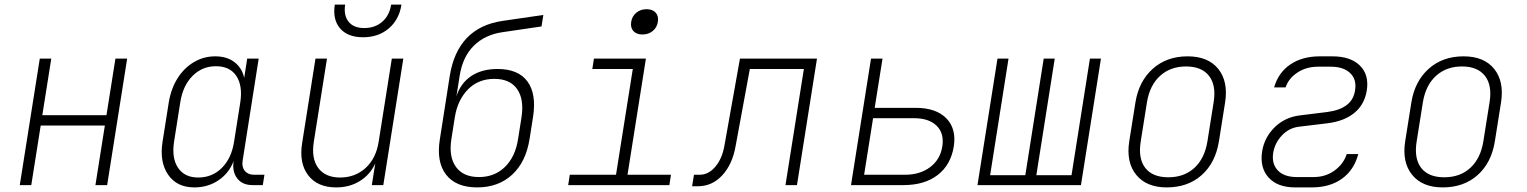

<svg xmlns="http://www.w3.org/2000/svg" viewBox="-20 -805 6640 835"><path d="M66 0 153 -550H203L164 -304H443L482 -550H533L446 0H395L436 -259H157L116 0Z M825 10Q749 10 711 -45.5Q673 -101 687 -189L714 -360Q724 -420 752.5 -465Q781 -510 823.5 -535Q866 -560 916 -560Q967 -560 1000 -534.5Q1033 -509 1042 -466L1055 -550H1105L1035 -105Q1031 -78 1045 -61.5Q1059 -45 1085 -45H1130L1123 0H1078Q1034 0 1011.5 -29.5Q989 -59 996 -105Q977 -53 931 -21.5Q885 10 825 10ZM842 -33Q903 -33 945 -75Q987 -117 998 -189L1025 -360Q1036 -432 1008 -474.5Q980 -517 919 -517Q859 -517 817 -474.5Q775 -432 764 -360L737 -189Q726 -117 754.5 -75Q783 -33 842 -33Z M1442 10Q1361 10 1320.5 -42.5Q1280 -95 1294 -183L1352 -550H1402L1345 -190Q1333 -116 1364 -74.5Q1395 -33 1459 -33Q1525 -33 1570.5 -75Q1616 -117 1627 -190L1684 -550H1734L1647 0H1597L1612 -94Q1590 -46 1545.5 -18Q1501 10 1442 10ZM1559 -643Q1492 -643 1459 -681.5Q1426 -720 1436 -785H1481Q1474 -738 1496 -710.5Q1518 -683 1564 -683Q1611 -683 1642.5 -710.5Q1674 -738 1681 -785H1726Q1716 -720 1671 -681.5Q1626 -643 1559 -643Z M2055 10Q1963 10 1920 -45.5Q1877 -101 1893 -200L1936 -475Q1970 -685 2165 -714L2343 -740L2335 -690L2165 -665Q2089 -654 2040.5 -606Q1992 -558 1979 -475L1965 -386Q1983 -443 2029 -474Q2075 -505 2144 -505Q2234 -505 2274 -450.5Q2314 -396 2298 -295L2283 -200Q2267 -100 2207 -45Q2147 10 2055 10ZM2063 -35Q2131 -35 2176 -79Q2221 -123 2233 -200L2248 -295Q2260 -373 2229 -417.5Q2198 -462 2130 -462Q2060 -462 2015 -416Q1970 -370 1958 -295L1943 -200Q1931 -123 1963 -79Q1995 -35 2063 -35Z M2451 0 2458 -45H2659L2732 -505H2556L2563 -550H2789L2709 -45H2898L2891 0ZM2774 -655Q2748 -655 2734.5 -670Q2721 -685 2725 -710Q2729 -735 2747.5 -750Q2766 -765 2792 -765Q2818 -765 2831.5 -750Q2845 -735 2841 -710Q2837 -685 2818.5 -670Q2800 -655 2774 -655Z M2990 5 2998 -45H3023Q3061 -45 3090.5 -79.5Q3120 -114 3130 -169L3198 -550H3533L3446 0H3396L3476 -505H3241L3179 -169Q3165 -90 3121 -42.5Q3077 5 3015 5Z M3681 0 3768 -550H3818L3784 -336H3962Q4051 -336 4095.5 -290.5Q4140 -245 4128 -168Q4115 -88 4058 -44Q4001 0 3909 0ZM3738 -45H3916Q3981 -45 4025 -78Q4069 -111 4078 -168Q4087 -225 4053.5 -258Q4020 -291 3955 -291H3777Z M4231 0 4318 -550H4366L4286 -43H4439L4519 -550H4567L4487 -43H4640L4720 -550H4768L4681 0Z M5054 10Q4966 10 4921.5 -44.5Q4877 -99 4891 -190L4918 -360Q4933 -452 4993.5 -506Q5054 -560 5145 -560Q5234 -560 5278 -505.5Q5322 -451 5308 -360L5281 -190Q5266 -97 5206 -43.5Q5146 10 5054 10ZM5061 -34Q5130 -34 5174.5 -75Q5219 -116 5231 -190L5258 -360Q5270 -434 5238 -475Q5206 -516 5138 -516Q5070 -516 5025 -475Q4980 -434 4968 -360L4941 -190Q4929 -116 4960.5 -75Q4992 -34 5061 -34Z M5685 10H5612Q5536 10 5497 -33Q5458 -76 5469 -147Q5479 -208 5523.5 -251.5Q5568 -295 5632 -303L5753 -318Q5806 -325 5836.5 -348Q5867 -371 5873 -412Q5881 -459 5852 -487Q5823 -515 5767 -515H5713Q5661 -515 5622.5 -489.5Q5584 -464 5571 -425H5521Q5540 -490 5592 -525Q5644 -560 5720 -560H5774Q5854 -560 5894.5 -519.5Q5935 -479 5924 -411Q5914 -350 5870 -314Q5826 -278 5754 -269L5630 -254Q5586 -249 5555 -216Q5524 -183 5517 -140Q5510 -92 5537.5 -63.5Q5565 -35 5620 -35H5693Q5745 -35 5784 -63.5Q5823 -92 5837 -135H5887Q5869 -66 5816.5 -28Q5764 10 5685 10Z M6254 10Q6166 10 6121.5 -44.5Q6077 -99 6091 -190L6118 -360Q6133 -452 6193.5 -506Q6254 -560 6345 -560Q6434 -560 6478 -505.5Q6522 -451 6508 -360L6481 -190Q6466 -97 6406 -43.5Q6346 10 6254 10ZM6261 -34Q6330 -34 6374.5 -75Q6419 -116 6431 -190L6458 -360Q6470 -434 6438 -475Q6406 -516 6338 -516Q6270 -516 6225 -475Q6180 -434 6168 -360L6141 -190Q6129 -116 6160.5 -75Q6192 -34 6261 -34Z"/></svg>

Font: JetBrains Mono Thin
Style: Italic
Weight: 100
Italic angle: -9°
Monospace: yes
Designer: Philipp Nurullin, Konstantin Bulenkov
Foundry: JetBrains
Version: Version 2.305; ttfautohint (v1.8.4.7-5d5b)